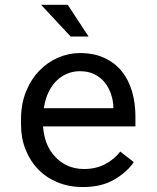

<svg xmlns="http://www.w3.org/2000/svg" viewBox="-20 -755 640 785"><path d="M318.4 9.8Q395.5 9.8 448 -21.2Q500.5 -52.2 526.9 -92.3L471.7 -135.3Q446.8 -103 409.2 -83.5Q371.6 -64 323.2 -64Q286.6 -64 256.3 -77.6Q226.1 -91.3 204.6 -115.2Q183.6 -137.7 171.6 -167Q159.7 -196.3 156.2 -234.9V-238.3H533.7V-278.8Q533.7 -334 519.8 -381.3Q505.9 -428.7 477.5 -463.9Q449.2 -498.5 406.5 -518.3Q363.8 -538.1 306.6 -538.1Q261.2 -538.1 218 -519.5Q174.8 -501 141.1 -466.3Q106.9 -431.2 86.4 -380.6Q65.9 -330.1 65.9 -266.1V-245.6Q65.9 -190.4 84.5 -143.6Q103 -96.7 136.2 -62.5Q169.4 -28.3 216.1 -9.3Q262.7 9.8 318.4 9.8ZM306.6 -463.9Q341.3 -463.9 366.5 -451.2Q391.6 -438.5 408.2 -418Q424.8 -397.5 434.1 -369.4Q443.4 -341.3 443.4 -316.9V-312.5H159.2Q164.6 -349.1 178 -377.2Q191.4 -405.3 210.9 -424.8Q230.5 -443.8 254.9 -453.9Q279.3 -463.9 306.6 -463.9ZM342.3 -605.5 256.8 -735.4H147.9L269 -605.5Z"/></svg>

Font: RobotoMono Nerd Font
Style: Regular
Weight: 400
Monospace: yes
Designer: Google
Version: Version 3.000;Nerd Fonts 3.2.1